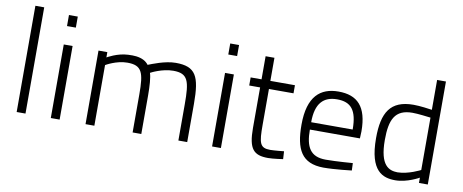

<svg xmlns="http://www.w3.org/2000/svg" viewBox="-64 -998 3102 1285"><g transform="rotate(10 1487.0 -355.5)"><path d="M88 0H148V-722H88Z M320 0H380V-500H320ZM320 -625H380V-700H320Z M616 0V-412C616 -412 686 -454 761 -454C860 -454 876 -408 876 -258V0H935V-260C935 -326 931 -384 921 -413C924 -415 998 -454 1073 -454C1174 -454 1187 -404 1187 -245V0H1247V-260C1247 -448 1216 -509 1080 -509C1007 -509 920 -472 896 -463C878 -487 851 -501 812 -506C796 -508 777 -508 756 -507C683 -504 616 -464 616 -464V-500H556V0Z M1416 0H1476V-500H1416ZM1416 -625H1476V-700H1416Z M1891 -445V-500H1724V-657H1664V-500H1590V-445H1664V-170C1664 -26 1700 11 1798 11C1833 11 1899 1 1899 1L1896 -52C1896 -52 1831 -45 1803 -45C1732 -45 1724 -77 1724 -202V-445Z M2180 -45C2075 -45 2041 -107 2041 -225H2381L2383 -273C2383 -441 2315 -509 2186 -509C2064 -509 1980 -441 1980 -248C1980 -81 2025 9 2174 10C2252 10 2365 -4 2365 -4L2363 -54C2363 -54 2253 -45 2180 -45ZM2041 -275C2041 -405 2095 -456 2186 -456C2280 -456 2323 -407 2323 -275Z M2882 -700H2822V-497C2803 -500 2740 -509 2696 -509C2539 -509 2487 -420 2487 -246C2487 -20 2578 10 2662 10C2743 10 2822 -36 2822 -36V0H2882ZM2668 -45C2610 -46 2547 -69 2547 -244C2547 -382 2579 -455 2698 -455C2738 -455 2802 -446 2822 -444V-88C2822 -88 2742 -46 2668 -45Z"/></g></svg>

Font: TitilliumText22L
Style: 250 wt
Weight: 300
Designer: Campivisivi
Foundry: Campivisivi
Version: 1.000